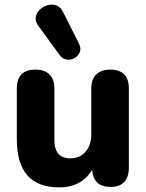

<svg xmlns="http://www.w3.org/2000/svg" viewBox="-20 -802 635 833"><path d="M239 -563 147 -689Q132 -709 135 -727.5Q138 -746 152.5 -760Q167 -774 186.5 -779.5Q206 -785 224.5 -778.5Q243 -772 254 -749L323 -612Q333 -592 326 -575.5Q319 -559 303.5 -550Q288 -541 270 -543.5Q252 -546 239 -563ZM238 11Q144 11 98.5 -41.5Q53 -94 53 -199V-418Q53 -500 134 -500Q173 -500 194.5 -479Q216 -458 216 -418V-195Q216 -115 285 -115Q326 -115 351 -143.5Q376 -172 376 -219V-418Q376 -458 397.5 -479Q419 -500 458 -500Q539 -500 539 -418V-74Q539 -34 519 -12.5Q499 9 460 9Q385 9 380 -65Q332 11 238 11Z"/></svg>

Font: Chiron GoRound TC EB
Style: Regular
Weight: 700
Designer: Ryoko NISHIZUKA 西塚涼子 (kana, bopomofo & ideographs); Paul D. Hunt (Latin, Greek & Cyrillic); Sandoll Communications 산돌커뮤니
Foundry: Adobe
Version: Version 1.000;hotconv 1.1.1;makeotfexe 2.6.0